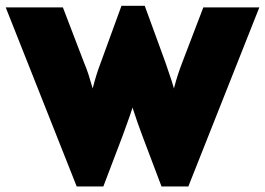

<svg xmlns="http://www.w3.org/2000/svg" viewBox="-27 -651 933 676"><path d="M243.1 5.6 -6.9 -625H194.4L268.1 -432.6Q277.8 -409.7 284.7 -388.2Q291.7 -366.7 299.3 -339.6Q306.2 -366.7 312.8 -387.8Q319.4 -409 328.5 -432.6L400.7 -630.6H482.6L554.9 -432.6Q562.5 -409 570.1 -387.8Q577.8 -366.7 585.4 -339.6Q592.4 -366.7 599.3 -387.8Q606.2 -409 615.3 -432.6L688.9 -625H886.1L636.1 5.6H541.7L475 -170.8Q466 -195.1 457.3 -219.4Q448.6 -243.8 439.6 -272.2Q430.6 -243.8 421.5 -219.4Q412.5 -195.1 404.2 -171.5L336.8 5.6Z"/></svg>

Font: Afacad Flux Black
Style: Regular
Weight: 900
Designer: Kristian Moeller
Foundry: Dicotype
Version: Version 1.100